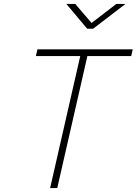

<svg xmlns="http://www.w3.org/2000/svg" viewBox="-20 -949 690 969"><path d="M169 -700H650L642 -666H421L269 0H233L385 -666H161ZM450 -804H420L315 -929H360L442 -833L567 -929H613Z"/></svg>

Font: Panefresco 1wt
Style: Italic
Weight: 250
Version: Version 1.000